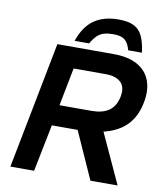

<svg xmlns="http://www.w3.org/2000/svg" viewBox="-95 -967 885 1044"><g transform="rotate(10 347.5 -445.0)"><path d="M34 0 170 -700H479Q562 -700 612.5 -671.5Q663 -643 682.5 -591.5Q702 -540 689 -472Q676 -400 636.5 -353Q597 -306 527.5 -283Q458 -260 354 -260H217L165 0ZM239 -375H417Q476 -375 511.5 -399.5Q547 -424 558 -477Q569 -531 541.5 -558Q514 -585 458 -585H280ZM476 0 354 -272 489 -298 626 0ZM259 -734Q288 -817 341 -853.5Q394 -890 475 -890Q530 -890 561 -874Q592 -858 608 -823.5Q624 -789 631 -734H555Q547 -763 535 -778.5Q523 -794 505 -800Q487 -806 459 -806Q431 -806 410 -800Q389 -794 372.5 -778.5Q356 -763 339 -734Z"/></g></svg>

Font: REM Medium
Style: Italic
Weight: 500
Italic angle: -11°
Designer: Octavio Pardo
Foundry: Ashler Design
Version: Version 1.005;gftools[0.9.28]